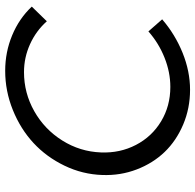

<svg xmlns="http://www.w3.org/2000/svg" viewBox="-26 -720 752 740"><g transform="rotate(-90 350.0 -350.0)"><path d="M447 -706Q519.5 -706 584.2 -679Q649 -652 694.5 -603.5L638 -545.5Q601 -587 549.8 -610.2Q498.5 -633.5 442 -633.5Q361.5 -633.5 291.5 -594Q221.5 -554.5 178.5 -486Q135.5 -417.5 132.5 -337Q129.5 -263.5 161.5 -202Q193.5 -140.5 252.5 -105Q311.5 -69.5 385 -69.5Q441.5 -69.5 497.5 -91.8Q553.5 -114 599 -154L645.5 -101Q587.5 -51 516.2 -22.2Q445 6.5 374 6.5Q302.5 6.5 240 -20Q177.5 -46.5 134.2 -91.5Q91 -136.5 67 -199Q43 -261.5 45.5 -331.5Q48 -408 81.5 -477.5Q115 -547 169 -597Q223 -647 296 -676.5Q369 -706 447 -706Z"/></g></svg>

Font: Argentum Sans Light
Style: Italic
Weight: 300
Italic angle: -11.3°
Designer: Julieta Ulanovsky (font), Owen Earl (portions from Jones font), Cristiano Sobral (main changes and remaster)
Foundry: Julieta Ulanovsky (font), Owen Earl (portions from Jones font), Cristiano Sobral (main changes and remaster)
Version: Version 3.127